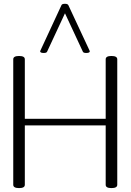

<svg xmlns="http://www.w3.org/2000/svg" viewBox="-20 -965 678 997"><path d="M446.3 -698.7Q446.3 -689.9 427.2 -689.9Q413.1 -689.9 410.2 -696.8L317.4 -896L224.6 -696.8Q221.7 -689.9 207.5 -689.9Q188.5 -689.9 188.5 -698.7Q188.5 -700.7 189.5 -701.7L299.3 -938.5Q302.2 -945.3 317.4 -945.3Q331.5 -945.3 335 -938L445.3 -701.7Q446.3 -699.7 446.3 -698.7ZM558.6 11.7Q528.8 11.7 528.8 -5.4V-314H108.9V-5.4Q108.9 11.7 79.1 11.7Q48.8 11.7 48.8 -5.4V-657.2Q48.8 -674.3 79.1 -674.3Q108.9 -674.3 108.9 -657.2V-348.1H528.8V-657.2Q528.8 -674.3 558.6 -674.3Q588.9 -674.3 588.9 -657.2V-5.4Q588.9 11.7 558.6 11.7Z"/></svg>

Font: Gayathri Thin
Style: Regular
Weight: 100
Designer: Binoy Dominic <binoy.domenic@gmail.com>
Foundry: SMC
Version: Version 1.000